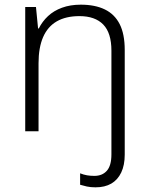

<svg xmlns="http://www.w3.org/2000/svg" viewBox="-20 -562 636 822"><path d="M389 240Q368 240 352 236.5Q336 233 323 229V180Q338 186 352.5 188.5Q367 191 384 191Q418 191 437.5 169Q457 147 457 99V-345Q457 -421 422 -457Q387 -493 320 -493Q262 -493 223 -470.5Q184 -448 164.5 -403Q145 -358 145 -291V0H88V-532H134L143 -440H146Q161 -470 185.5 -493Q210 -516 245.5 -529Q281 -542 326 -542Q387 -542 429 -521.5Q471 -501 492.5 -458.5Q514 -416 514 -348V100Q514 145 499 176.5Q484 208 456.5 224Q429 240 389 240Z"/></svg>

Font: Noto Sans Khmer Light
Style: Regular
Weight: 300
Version: Version 2.003